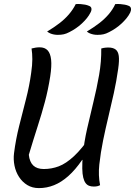

<svg xmlns="http://www.w3.org/2000/svg" viewBox="-20 -950 693 986"><path d="M369 -929Q382 -930 394.5 -929Q407 -928 417.5 -926Q428 -924 437 -920Q448 -916 449.5 -906.5Q451 -897 445 -886Q437 -870 425.5 -856Q414 -842 400 -829Q386 -816 370 -805Q354 -794 336 -785Q321 -777 307.5 -774Q294 -771 277 -771Q266 -771 256 -773Q246 -775 238 -778.5Q230 -782 222 -788Q257 -809 285 -830.5Q313 -852 334 -876.5Q355 -901 369 -929ZM572 -929Q586 -930 598 -929Q610 -928 621 -926Q632 -924 641 -920Q651 -916 652.5 -906.5Q654 -897 649 -886Q641 -870 629.5 -856Q618 -842 604 -829Q590 -816 574 -805Q558 -794 540 -785Q525 -777 511.5 -774Q498 -771 481 -771Q469 -771 459.5 -773Q450 -775 441.5 -778.5Q433 -782 426 -788Q461 -809 489 -830.5Q517 -852 538 -876.5Q559 -901 572 -929ZM494 1Q488 4 483 5.5Q478 7 472.5 7.5Q467 8 461 8Q448 8 437.5 4Q427 0 419.5 -10Q412 -20 407.5 -38Q403 -56 402.5 -84.5Q402 -113 405 -153Q412 -221 427.5 -289.5Q443 -358 460 -427.5Q477 -497 489 -565.5Q501 -634 500 -701Q507 -703 512.5 -704Q518 -705 524 -705.5Q530 -706 536 -706Q560 -706 573.5 -696Q587 -686 590 -662.5Q593 -639 587 -597Q578 -533 564.5 -471.5Q551 -410 536.5 -350Q522 -290 509.5 -229Q497 -168 490 -105Q487 -77 488 -50.5Q489 -24 494 1ZM180 16Q146 16 120.5 0.5Q95 -15 78 -41Q61 -67 54.5 -99Q48 -131 52 -163Q61 -234 78.5 -303.5Q96 -373 113.5 -441Q131 -509 140 -575Q146 -616 146 -645.5Q146 -675 142 -701Q154 -704 163.5 -705.5Q173 -707 184 -707Q210 -707 224.5 -691.5Q239 -676 242.5 -643.5Q246 -611 238 -558Q227 -488 210.5 -426.5Q194 -365 173 -300Q152 -235 128 -155Q132 -118 151 -100Q170 -82 205 -82Q245 -82 282 -96Q319 -110 360 -148Q401 -186 451 -259L428 -126L402 -129Q367 -78 331 -46Q295 -14 257.5 1Q220 16 180 16Z"/></svg>

Font: Rec Mono Duotone
Style: Italic
Weight: 400
Italic angle: -10°
Monospace: yes
Version: Version 1.085; ttfautohint (v1.8.4.7-5d5b)